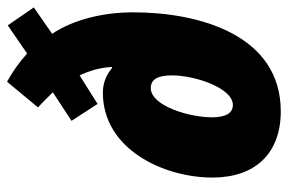

<svg xmlns="http://www.w3.org/2000/svg" viewBox="-156 -651 817 545"><g transform="rotate(-90 252.5 -378.5)"><path d="M209 10C425 10 490 -220 490 -409C490 -493 470 -578 429 -639L504 -691L453 -765L373 -710C349 -732 322 -751 293 -767L220 -679C235 -666 249 -651 263 -637L182 -584L230 -510L311 -561C325 -531 333 -503 335 -469H332C314 -484 291 -495 262 -495C101 -495 21 -322 21 -184C21 -62 90 10 209 10ZM227 -126C204 -126 192 -146 192 -186C192 -248 224 -359 275 -359C300 -359 311 -339 311 -299C311 -233 275 -126 227 -126Z"/></g></svg>

Font: Noto Sans Condensed Black
Style: Italic
Weight: 900
Width: 3
Italic angle: -12°
Designer: Monotype Design Team
Foundry: Monotype Imaging Inc.
Version: Version 2.013